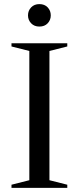

<svg xmlns="http://www.w3.org/2000/svg" viewBox="-20 -916 384 936"><path d="M308 -15.5V0H36V-15.5L123 -37.5V-667.5L36 -689.5V-705H308V-689.5L221 -667.5V-37.5ZM172 -786.5Q147 -786.5 131.8 -802.5Q116.5 -818.5 116.5 -841Q116.5 -864 131.8 -880Q147 -896 172 -896Q197.5 -896 212.5 -880Q227.5 -864 227.5 -841Q227.5 -818.5 212.5 -802.5Q197.5 -786.5 172 -786.5Z"/></svg>

Font: Newsreader 60pt
Style: Regular
Weight: 400
Designer: Hugues Gentile
Foundry: Production Type
Version: Version 1.003